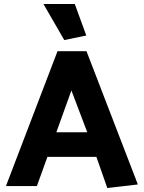

<svg xmlns="http://www.w3.org/2000/svg" viewBox="-20 -938 725 968"><path d="M420 -271H264L340 -482ZM270 -680 10 0H166L219 -147H466L521 10L675 -8L416 -680ZM304 -736 415 -759 357 -918H199Z"/></svg>

Font: Catamaran Thin ExtraBold
Style: Regular
Weight: 800
Version: Version 2.000